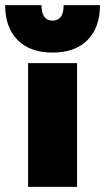

<svg xmlns="http://www.w3.org/2000/svg" viewBox="-74 -725 408 745"><path d="M-54 -705H87Q87 -645 130 -645Q173 -645 173 -705H314Q314 -619 266 -570Q218 -521 130 -521Q42 -521 -6 -570Q-54 -619 -54 -705ZM35 -480H225V0H35Z"/></svg>

Font: Readiness ExtraBold
Style: Regular
Weight: 800
Designer: Katatrad Team
Foundry: CadsonDemak
Version: Version 1.00;January 16, 2020;FontCreator 12.0.0.2550 64-bit